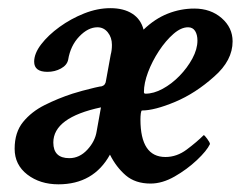

<svg xmlns="http://www.w3.org/2000/svg" viewBox="-20 -453 603 480"><path d="M126 7.8Q80.1 7.8 48.3 -16.6Q16.6 -41 16.6 -81.1Q16.6 -122.1 37.6 -147.9Q58.6 -173.8 91.8 -190.4Q125 -207 161.1 -218.8Q169.9 -221.7 186 -226.1Q202.1 -230.5 216.8 -233.9Q231.4 -237.3 234.4 -237.3Q244.1 -240.2 245.1 -252L256.8 -316.4Q259.8 -327.1 259.8 -340.8Q259.8 -359.4 249.5 -372.1Q239.3 -384.8 223.6 -384.8Q200.2 -384.8 178.2 -361.8Q156.2 -338.9 150.4 -303.7Q147.5 -290 132.3 -281.7Q117.2 -273.4 98.6 -273.4Q65.4 -273.4 65.4 -298.8Q65.4 -319.3 83 -342.3Q100.6 -365.2 128.9 -385.7Q157.2 -406.2 190.4 -419.4Q223.6 -432.6 255.9 -432.6Q289.1 -432.6 310.5 -418.9Q332 -405.3 338.9 -378.9Q367.2 -406.2 399.4 -418.9Q431.6 -431.6 465.8 -431.6Q506.8 -431.6 534.2 -407.7Q561.5 -383.8 561.5 -349.6Q561.5 -301.8 515.6 -261.7Q468.8 -219.7 417.5 -198.2Q366.2 -176.8 335 -176.8Q333 -176.8 332 -169.4Q331.1 -162.1 331.1 -154.3Q331.1 -60.5 393.6 -60.5Q421.9 -60.5 446.8 -79.1Q471.7 -97.7 489.3 -115.2Q491.2 -115.2 498 -106Q504.9 -96.7 504.9 -92.8Q497.1 -76.2 472.2 -52.7Q447.3 -29.3 416.5 -11.7Q385.7 5.9 356.4 5.9Q318.4 5.9 294.4 -14.6Q270.5 -35.2 254.9 -66.4Q213.9 7.8 126 7.8ZM343.8 -218.8Q364.3 -218.8 386.7 -231Q409.2 -243.2 428.7 -263.2Q448.2 -283.2 460.9 -306.6Q473.6 -330.1 473.6 -351.6Q473.6 -366.2 467.8 -375.5Q461.9 -384.8 450.2 -384.8Q432.6 -384.8 413.6 -368.2Q394.5 -351.6 377.4 -325.7Q360.4 -299.8 350.1 -272.5Q339.8 -245.1 339.8 -222.7Q339.8 -218.8 343.8 -218.8ZM153.3 -57.6Q178.7 -57.6 198.2 -78.6Q217.8 -99.6 221.7 -125L232.4 -184.6Q113.3 -159.2 113.3 -96.7Q113.3 -57.6 153.3 -57.6Z"/></svg>

Font: Crimson Text SemiBold
Style: Italic
Weight: 600
Italic angle: -11°
Designer: Sebastian Kosch
Foundry: Sebastian Kosch
Version: Version 1.100; ttfautohint (v1.8.4)